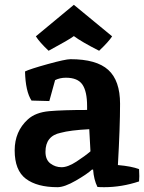

<svg xmlns="http://www.w3.org/2000/svg" viewBox="-20 -766 599 798"><path d="M219 12Q134 12 87.5 -23Q41 -58 41 -141Q41 -220 96 -270Q128 -299 185 -304Q242 -309 342 -309V-325Q342 -386 322.5 -414.5Q303 -443 254 -443Q229 -443 209 -433L185 -346L111 -348Q86 -386 84 -469Q104 -479 178 -499.5Q252 -520 273 -520Q381 -520 430 -475.5Q479 -431 479 -334.5Q479 -238 470 -80Q527 -75 558 -63Q559 -51 559 -34L558 -12Q486 12 413 12Q394 12 385 11Q370 -19 367 -61H362Q343 -43 295.5 -15.5Q248 12 219 12ZM356 -137 351 -229Q272 -225 232 -214Q169 -201 169 -135Q169 -102 189.5 -86.5Q210 -71 236 -71Q262 -71 298 -94.5Q334 -118 356 -137ZM392 -555Q319 -592 287 -616Q269 -602 182 -555Q144 -591 129 -615L287 -746L446 -615Q432 -593 392 -555Z"/></svg>

Font: Inika
Style: Bold
Weight: 700
Version: Version 1.001